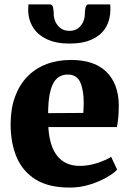

<svg xmlns="http://www.w3.org/2000/svg" viewBox="-20 -837 587 868"><path d="M295 11Q200 11 141.2 -25.5Q82.5 -62 55.2 -126.5Q28 -191 28 -275Q28 -344.5 47.5 -398.5Q67 -452.5 102.8 -489.8Q138.5 -527 188.8 -546.5Q239 -566 300.5 -566Q406 -566 460.5 -512.8Q515 -459.5 517 -364.5Q517 -330.5 514.8 -305.8Q512.5 -281 508.5 -262.5H198.5Q201 -219 211.2 -186.2Q221.5 -153.5 239.5 -131.2Q257.5 -109 283 -98Q308.5 -87 341.5 -87Q380.5 -87 420.5 -100.2Q460.5 -113.5 482.5 -128L509.5 -70Q494.5 -53.5 461.8 -34.8Q429 -16 385.5 -2.5Q342 11 295 11ZM197.5 -325.5 356.5 -326.5Q357 -337.5 357.8 -348.2Q358.5 -359 358.5 -370Q358.5 -430 342.8 -465Q327 -500 286 -500Q267.5 -500 251.8 -492.2Q236 -484.5 224 -465.8Q212 -447 205 -413Q198 -379 197.5 -325.5ZM206 -817Q217.5 -817 220.2 -802Q223 -787 223 -773Q223 -755.5 231 -738Q239 -720.5 254.8 -709Q270.5 -697.5 294.5 -697.5Q317.5 -697.5 332.8 -709Q348 -720.5 355.8 -738Q363.5 -755.5 363.5 -773Q363.5 -787 366.5 -802Q369.5 -817 380.5 -817H478Q479 -813 479 -805Q479 -797 479 -793Q479 -749 459 -714.2Q439 -679.5 397.8 -659.8Q356.5 -640 293.5 -640Q233.5 -640 191.8 -659.8Q150 -679.5 128.8 -714.2Q107.5 -749 107.5 -793Q107.5 -799 108 -805Q108.5 -811 108.5 -817Z"/></svg>

Font: Merriweather 28pt Black
Style: Regular
Weight: 900
Version: Version 2.100